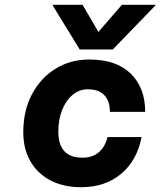

<svg xmlns="http://www.w3.org/2000/svg" viewBox="-20 -765 670 800"><path d="M450 -559H312L198 -745H324L390 -632L488 -745H630ZM77 -214Q77 -304 113 -372Q149 -440 211 -478.5Q273 -517 352 -517Q465 -517 525 -458Q585 -399 585 -299H438Q438 -344 414.5 -368.5Q391 -393 346 -393Q311 -393 283 -370Q255 -347 239 -307Q223 -267 223 -216Q223 -108 324 -108Q365 -108 391.5 -130.5Q418 -153 428 -194H570Q551 -96 484.5 -40.5Q418 15 318 15Q245 15 191 -13Q137 -41 107 -92.5Q77 -144 77 -214Z"/></svg>

Font: Overused Grotesk
Style: Bold Italic
Weight: 700
Italic angle: -10°
Version: Version 0.003